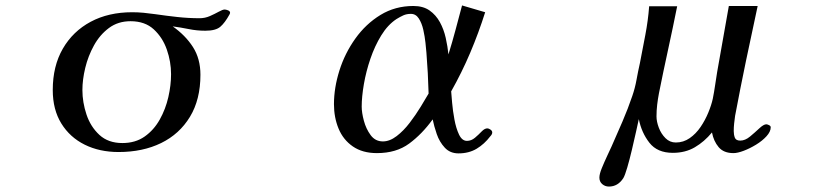

<svg xmlns="http://www.w3.org/2000/svg" viewBox="-20 -565 3040 706"><path d="M609 -292Q609 -338 593.5 -382.5Q578 -427 545.5 -457Q513 -487 460 -487Q414 -487 380.5 -462Q347 -437 325.5 -398Q304 -359 293.5 -315.5Q283 -272 283 -234Q283 -189 298 -144Q313 -99 345.5 -69Q378 -39 430 -39Q478 -39 512 -63Q546 -87 567.5 -125.5Q589 -164 599 -208Q609 -252 609 -292ZM826 -518Q826 -516 824 -512Q807 -481 790 -466.5Q773 -452 735 -452Q704 -452 674.5 -458Q645 -464 615 -468Q662 -435 689.5 -392Q717 -349 717 -290Q717 -199 678.5 -135.5Q640 -72 572.5 -39Q505 -6 416 -6Q346 -6 291.5 -33Q237 -60 205.5 -111Q174 -162 174 -234Q174 -322 211 -386Q248 -450 313.5 -485Q379 -520 466 -520Q487 -520 508 -518Q529 -516 550 -513Q591 -507 632 -502.5Q673 -498 714 -498Q734 -498 752 -506Q770 -514 784.5 -522Q799 -530 806 -530Q811 -530 818.5 -527Q826 -524 826 -518Z M1556 -221Q1555 -259 1553 -296.5Q1551 -334 1548 -371Q1547 -384 1544.5 -407.5Q1542 -431 1536.5 -455.5Q1531 -480 1520 -497Q1509 -514 1491 -514Q1475 -514 1463 -508.5Q1451 -503 1438 -495Q1406 -474 1382 -435Q1358 -396 1342 -349Q1326 -302 1318 -255.5Q1310 -209 1310 -173Q1310 -151 1318 -121Q1326 -91 1343 -68Q1360 -45 1388 -45Q1413 -45 1438.5 -64.5Q1464 -84 1486.5 -113.5Q1509 -143 1527 -172.5Q1545 -202 1556 -221ZM1790 -78Q1790 -71 1783 -64Q1761 -35 1732.5 -18Q1704 -1 1666 -1Q1635 -1 1615.5 -22Q1596 -43 1586 -72Q1576 -101 1571 -126Q1532 -72 1484.5 -37Q1437 -2 1366 -2Q1313 -2 1277.5 -26.5Q1242 -51 1225 -92Q1208 -133 1208 -182Q1208 -242 1228 -305.5Q1248 -369 1286.5 -423Q1325 -477 1379 -510Q1433 -543 1500 -543Q1536 -543 1559.5 -526.5Q1583 -510 1597.5 -483.5Q1612 -457 1619 -425.5Q1626 -394 1629 -365Q1643 -410 1655 -455Q1667 -500 1679 -545L1764 -520Q1740 -444 1709 -371Q1678 -298 1639 -229Q1640 -216 1642.5 -187Q1645 -158 1651 -125.5Q1657 -93 1668 -70Q1679 -47 1697 -47Q1713 -47 1726.5 -58.5Q1740 -70 1751 -81.5Q1762 -93 1772 -93Q1777 -93 1783.5 -88.5Q1790 -84 1790 -78Z M2814 -97Q2814 -81 2798.5 -64Q2783 -47 2760 -33Q2737 -19 2714.5 -10.5Q2692 -2 2677 -2Q2641 -2 2622.5 -24Q2604 -46 2598 -78Q2570 -44 2535 -23.5Q2500 -3 2454 -3Q2397 -3 2368 -40Q2339 -77 2329 -127Q2326 -113 2319 -81.5Q2312 -50 2303.5 -14Q2295 22 2286.5 51Q2278 80 2272 90Q2252 121 2219 121Q2205 121 2194.5 112Q2184 103 2184 88Q2184 75 2193 53Q2202 31 2212.5 8.5Q2223 -14 2229 -27Q2249 -72 2269 -118.5Q2289 -165 2305 -212Q2315 -241 2320.5 -271.5Q2326 -302 2333 -333Q2343 -385 2353 -437Q2363 -489 2367 -542H2470Q2454 -462 2436.5 -382Q2419 -302 2403 -222Q2399 -201 2396.5 -180Q2394 -159 2394 -137Q2394 -118 2402.5 -95.5Q2411 -73 2427 -57Q2443 -41 2465 -41Q2493 -41 2516 -57Q2539 -73 2556 -98Q2573 -123 2584.5 -151Q2596 -179 2601 -202Q2606 -227 2609.5 -251.5Q2613 -276 2617 -300L2660 -543H2766Q2744 -442 2723 -341Q2702 -240 2683 -139Q2681 -125 2679.5 -111Q2678 -97 2678 -83Q2678 -70 2682 -59Q2686 -48 2702 -48Q2720 -48 2738 -63Q2756 -78 2772 -93Q2788 -108 2798 -108Q2801 -108 2807.5 -105Q2814 -102 2814 -97Z"/></svg>

Font: Kaisei Decol Medium
Style: Regular
Weight: 500
Designer: Font-Kai, 金井和夫
Foundry: KAZUO KANAI
Version: Version 5.003